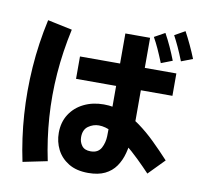

<svg xmlns="http://www.w3.org/2000/svg" viewBox="-96 -956 1192 1132"><g transform="rotate(10 500.0 -390.0)"><path d="M503 70Q432 70 385 41Q338 12 315 -34Q292 -80 292 -133Q292 -197 322.5 -244.5Q353 -292 406 -318Q459 -344 525 -344Q586 -344 641 -322.5Q696 -301 747 -264Q798 -227 846 -180Q894 -133 941 -82L848 13Q816 -21 775 -61Q734 -101 689.5 -136.5Q645 -172 600.5 -194.5Q556 -217 518 -217Q484 -217 455 -196.5Q426 -176 426 -131Q426 -102 442.5 -80Q459 -58 495 -58Q519 -58 534.5 -67Q550 -76 558.5 -92Q567 -108 571.5 -126Q576 -144 576.5 -162Q577 -180 577 -195V-778H725V-291Q725 -236 720.5 -183Q716 -130 704 -84.5Q692 -39 667.5 -4Q643 31 603 50.5Q563 70 503 70ZM111 73Q82 -64 72.5 -204Q63 -344 73 -487.5Q83 -631 115 -776L262 -745Q232 -608 222 -476Q212 -344 221 -214.5Q230 -85 257 43ZM337 -464V-598H914V-464ZM813 -642Q794 -689 778.5 -723Q763 -757 746 -787L809 -822Q830 -784 847.5 -745.5Q865 -707 880 -668ZM928 -673Q910 -719 894 -753.5Q878 -788 862 -818L924 -853Q943 -818 962 -777.5Q981 -737 996 -699Z"/></g></svg>

Font: Murecho Thin
Style: Bold
Weight: 700
Version: Version 1.010